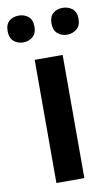

<svg xmlns="http://www.w3.org/2000/svg" viewBox="-98 -788 483 832"><g transform="rotate(-10 143.0 -371.5)"><path d="M204 0H81V-542H204ZM-13 -684Q-13 -715 4 -729Q21 -743 46 -743Q70 -743 87.5 -729Q105 -715 105 -684Q105 -654 87.5 -639.5Q70 -625 46 -625Q21 -625 4 -640Q-13 -655 -13 -684ZM180 -684Q180 -715 197 -729Q214 -743 239 -743Q263 -743 281 -729Q299 -715 299 -684Q299 -654 281 -639.5Q263 -625 239 -625Q214 -625 197 -640Q180 -655 180 -684Z"/></g></svg>

Font: Noto Sans New Tai Lue SemiBold
Style: Regular
Weight: 600
Version: Version 2.003